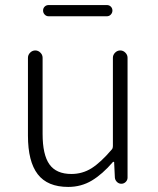

<svg xmlns="http://www.w3.org/2000/svg" viewBox="-20 -735 630 768"><path d="M252.9 12.7Q169.9 12.7 130.9 -38.1Q91.8 -88.9 91.8 -192.4V-503.9Q91.8 -515.6 100.6 -524.4Q109.4 -533.2 121.1 -533.2Q132.8 -533.2 141.6 -524.4Q150.4 -515.6 150.4 -503.9V-199.2Q150.4 -116.2 177.7 -77.6Q205.1 -39.1 265.6 -39.1Q309.6 -39.1 346.2 -62Q382.8 -85 427.7 -137.7Q431.6 -142.6 431.6 -150.4V-503.9Q431.6 -515.6 440.4 -524.4Q449.2 -533.2 460.9 -533.2Q472.7 -533.2 481.4 -524.4Q490.2 -515.6 490.2 -503.9V-24.4Q490.2 -14.6 482.9 -7.3Q475.6 0 465.3 0Q455.1 0 447.8 -7.3Q440.4 -14.6 439.5 -24.4L436.5 -86.9Q435.5 -87.9 434.1 -87.9Q432.6 -87.9 431.6 -86.9Q389.6 -38.1 347.2 -12.7Q304.7 12.7 252.9 12.7ZM174.8 -669.9Q165 -669.9 158.7 -676.8Q152.3 -683.6 152.3 -692.9Q152.3 -702.1 158.7 -708.5Q165 -714.8 174.8 -714.8H407.2Q417 -714.8 423.3 -708.5Q429.7 -702.1 429.7 -692.9Q429.7 -683.6 423.3 -676.8Q417 -669.9 407.2 -669.9Z"/></svg>

Font: Gen Jyuu Gothic P Light
Style: Regular
Weight: 200
Designer: [Source Han Sans]
Ryoko NISHIZUKA  (kana & ideographs); Paul D. Hunt (Latin, Greek & Cyrillic); Wenlong ZHANG  (bopomofo
Version: Version 1.002.20150607